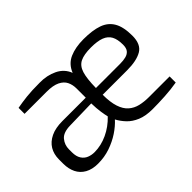

<svg xmlns="http://www.w3.org/2000/svg" viewBox="-93 -802 1067 1067"><g transform="rotate(-45 440.5 -268.0)"><path d="M183 6Q138 6 107 -11.5Q76 -29 61 -60Q46 -91 46 -131V-164Q46 -206 64.5 -236.5Q83 -267 119.5 -284.5Q156 -302 210 -302H394V-374Q394 -404 382.5 -427.5Q371 -451 342.5 -465Q314 -479 264 -479H90V-526Q128 -533 168 -537.5Q208 -542 271 -542Q329 -543 375.5 -520.5Q422 -498 440 -451Q460 -501 505.5 -521Q551 -541 615 -541Q685 -541 730.5 -525Q776 -509 798.5 -470Q821 -431 821 -362Q821 -295 780 -271Q739 -247 664 -247H472Q472 -188 484.5 -150Q497 -112 520.5 -91.5Q544 -71 575.5 -63.5Q607 -56 645 -56H807V-8Q761 0 709 3Q657 6 612 6Q558 6 521 -9.5Q484 -25 460.5 -50Q437 -75 423 -102Q398 -74 361 -49.5Q324 -25 279 -9.5Q234 6 183 6ZM214 -53Q266 -53 316.5 -76.5Q367 -100 407 -142Q403 -158 398.5 -187.5Q394 -217 393 -258L223 -254Q169 -253 147 -226.5Q125 -200 125 -165V-142Q125 -109 138 -89Q151 -69 171.5 -61Q192 -53 214 -53ZM472 -300H662Q688 -300 707.5 -305Q727 -310 738 -323.5Q749 -337 749 -364Q749 -406 735.5 -431Q722 -456 692 -467.5Q662 -479 611 -479Q557 -479 527 -464.5Q497 -450 485 -411.5Q473 -373 472 -300Z"/></g></svg>

Font: Exo Thin
Style: Regular
Weight: 400
Version: Version 2.000